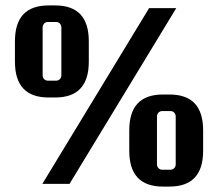

<svg xmlns="http://www.w3.org/2000/svg" viewBox="-20 -677 803 707"><path d="M183 -318C266 -318 307 -362 307 -450V-525C307 -613 266 -657 183 -657H159C76 -657 35 -613 35 -525V-450C35 -362 76 -318 159 -318ZM136 0H236L629 -647H529ZM137 -576C137 -587 145 -596 156 -596H187C198 -596 206 -587 206 -576V-400C206 -389 198 -380 187 -380H156C145 -380 137 -389 137 -400ZM580 -329C497 -329 456 -285 456 -197V-122C456 -34 497 10 580 10H604C687 10 728 -34 728 -122V-197C728 -285 687 -329 604 -329ZM627 -72C627 -61 619 -52 608 -52H577C566 -52 558 -61 558 -72V-248C558 -259 566 -268 577 -268H608C619 -268 627 -259 627 -248Z"/></svg>

Font: sklik
Style: Regular
Weight: 400
Designer: Joe Prince
Foundry: Joe Prince
Version: Version 1.001